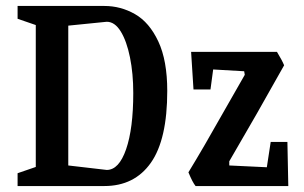

<svg xmlns="http://www.w3.org/2000/svg" viewBox="-20 -624 1018 644"><path d="M39 -43 100 -64V-540L39 -561V-604H330Q385 -604 433 -576.5Q481 -549 511 -485Q541 -421 541 -319Q541 -156 486 -78Q431 0 330 0H39ZM427 -312Q427 -377 416 -431.5Q405 -486 385 -518.5Q365 -551 338 -551L209 -538V-69L338 -54Q379 -54 403 -123.5Q427 -193 427 -312ZM612 -46Q661 -126 733 -254L801 -373L799 -385L695 -391L686 -324H629L621 -450H909Q926 -422 933 -405Q842 -242 749 -83V-69L875 -63L888 -148H944L947 0H636Q626 -12 612 -46Z"/></svg>

Font: Grenze Medium
Style: Regular
Weight: 500
Designer: Renata Polastri
Foundry: Omnibus-Type
Version: Version 1.002; ttfautohint (v1.8)